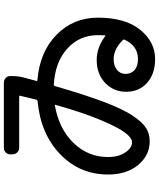

<svg xmlns="http://www.w3.org/2000/svg" viewBox="70 -876 859 1040"><g transform="rotate(-90 500.0 -355.5)"><path d="M449.2 -488.3Q322.3 -465.8 246.1 -387.2Q169.9 -308.6 169.9 -200.2Q169.9 -144.5 194.3 -107.4Q218.8 -70.3 250 -70.3Q273.4 -70.3 302.2 -108.4Q331.1 -146.5 371.1 -242.2Q411.1 -337.9 452.1 -483.4Q454.1 -488.3 449.2 -488.3ZM805.7 -111.3Q807.6 -116.2 804.7 -119.1Q753.9 -169.9 700.2 -169.9Q664.1 -169.9 642.1 -151.9Q620.1 -133.8 620.1 -105.5Q620.1 -74.2 641.6 -56.2Q663.1 -38.1 700.2 -38.1Q772.5 -38.1 805.7 -111.3ZM254.9 25.4Q179.7 25.4 127.4 -36.6Q75.2 -98.6 75.2 -200.2Q75.2 -353.5 185.1 -459.5Q294.9 -565.4 472.7 -582Q477.5 -582 480.5 -587.9Q483.4 -598.6 490.7 -629.9Q498 -661.1 502 -677.7Q503.9 -681.6 499 -681.6H219.7Q205.1 -681.6 194.8 -692.4Q184.6 -703.1 184.6 -717.8V-730.5Q184.6 -745.1 194.8 -754.9Q205.1 -764.6 219.7 -764.6H572.3Q586.9 -764.6 597.7 -754.9Q608.4 -745.1 608.4 -730.5V-717.8Q608.4 -683.6 598.6 -649.4Q585 -600.6 582 -587.9Q580.1 -583 585.9 -583Q739.3 -570.3 832 -479.5Q924.8 -388.7 924.8 -254.9Q924.8 -107.4 859.4 -26.4Q793.9 54.7 700.2 54.7Q621.1 54.7 572.3 11.7Q523.4 -31.2 523.4 -101.6Q523.4 -170.9 571.8 -216.3Q620.1 -261.7 695.3 -261.7Q763.7 -261.7 824.2 -215.8Q829.1 -213.9 829.1 -217.8Q830.1 -229.5 830.1 -254.9Q830.1 -355.5 756.8 -421.4Q683.6 -487.3 561.5 -494.1Q556.6 -494.1 554.7 -489.3Q507.8 -327.1 468.8 -223.6Q429.7 -120.1 393.6 -66.4Q357.4 -12.7 326.2 6.3Q294.9 25.4 254.9 25.4Z"/></g></svg>

Font: Rounded-L Mgen+ 1m medium
Style: Regular
Weight: 500
Designer: [Source Han Sans]
Ryoko NISHIZUKA  (kana & ideographs); Paul D. Hunt (Latin, Greek & Cyrillic); Wenlong ZHANG  (bopomofo
Version: Version 1.059.20150602